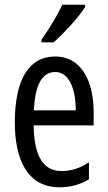

<svg xmlns="http://www.w3.org/2000/svg" viewBox="-20 -786 458 816"><path d="M342 -757V-766H245C224 -721 194 -671 156 -617V-606H208C249 -642 317 -715 342 -757ZM215 -546C102 -546 43 -447 43 -265C43 -109 96 10 233 10C279 10 320 -1 358 -24V-96C318 -70 281 -59 242 -59C163 -59 125 -123 123 -253H378V-309C378 -442 325 -546 215 -546ZM215 -480C275 -480 302 -405 302 -317H124C129 -428 160 -480 215 -480Z"/></svg>

Font: Noto Sans Lao Looped ExtraCondensed
Style: Regular
Weight: 400
Width: 2
Designer: Mark Frömberg, Ben Mitchell
Foundry: The Fontpad Ltd
Version: Version 1.003